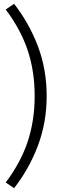

<svg xmlns="http://www.w3.org/2000/svg" viewBox="-20 -803 348 1008"><path d="M54 185 10 155Q89 50 125.5 -60Q162 -170 162 -299Q162 -429 125.5 -538.5Q89 -648 10 -753L54 -783Q134 -680 179.5 -559Q225 -438 225 -299Q225 -161 179.5 -39.5Q134 82 54 185Z"/></svg>

Font: Ubuntu Sans Light
Style: Regular
Weight: 300
Designer: Dalton Maag Ltd
Foundry: Dalton Maag Ltd
Version: Version 1.006; ttfautohint (v1.8.4.7-5d5b)